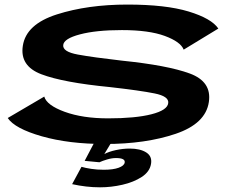

<svg xmlns="http://www.w3.org/2000/svg" viewBox="-20 -610 1025 820"><path d="M428 5Q273.5 5 158.2 -28Q43 -61 13 -106L169 -197.5Q179.5 -160.5 256.2 -132.5Q333 -104.5 442 -104.5Q558 -104.5 626.8 -122Q695.5 -139.5 698.5 -170Q702 -198.5 640.2 -211Q578.5 -223.5 450 -238Q249.5 -257.5 156.8 -292.8Q64 -328 77.5 -414.5Q91.5 -506.5 223 -548.5Q354.5 -590.5 524 -590.5Q688 -590.5 785.8 -560.8Q883.5 -531 912.5 -488L764.5 -398Q751.5 -431.5 683.8 -456.5Q616 -481.5 500.5 -481.5Q390.5 -481.5 321.5 -463.2Q252.5 -445 250 -417.5Q247 -389 312.5 -377Q378 -365 500.5 -351Q695.5 -331 790.2 -296.2Q885 -261.5 872 -174.5Q858.5 -82 730.2 -38.5Q602 5 428 5ZM407.5 190Q377 190 347.2 186.5Q317.5 183 288 176.5L328 102.5Q345.5 107.5 369.8 111.2Q394 115 423.5 115Q463 115 486.5 106.5Q510 98 512.5 84.5Q516 65 475.5 65Q457.5 65 437.5 71Q417.5 77 404.5 83L341.5 77L382 0H454.5L425.5 48Q445 37.5 475 31Q505 24.5 534 24.5Q578.5 24.5 604.5 41Q630.5 57.5 625 90Q619.5 123.5 585.2 145.8Q551 168 503 179Q455 190 407.5 190Z"/></svg>

Font: Anybody UltraExpanded SemiBold
Style: Italic
Weight: 600
Width: 9
Italic angle: -10°
Designer: Tyler Finck
Foundry: Etcetera Type Company
Version: Version 1.010; ttfautohint (v1.8.3) -l 8 -r 50 -G 200 -x 14 